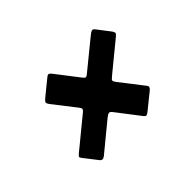

<svg xmlns="http://www.w3.org/2000/svg" viewBox="-74 -694 682 682"><g transform="rotate(-45 267.0 -352.5)"><path d="M302 -433 407.5 -519Q416 -526 421.5 -527.8Q427 -529.5 433 -522L469.5 -474.5Q474.5 -467.5 474.8 -463.2Q475 -459 466.5 -452L358.5 -363.5Q347.5 -355 347 -350.8Q346.5 -346.5 353 -338L422 -249Q428 -241.5 416 -231.5L356.5 -183.5Q348 -177 344.5 -177.2Q341 -177.5 335.5 -184L271 -268Q264 -277.5 259 -278Q254 -278.5 243 -270L136.5 -182.5Q123.5 -172 115.5 -182.5L75 -234.5Q70.5 -240.5 72.2 -243.5Q74 -246.5 81 -252.5L192 -343.5Q200.5 -350 200.8 -354.5Q201 -359 195.5 -366L130 -450Q124 -458 124.5 -462.8Q125 -467.5 135 -475.5L191.5 -521.5Q200 -528.5 204 -527Q208 -525.5 213.5 -518.5L279.5 -433Q285 -425.5 289.2 -425.5Q293.5 -425.5 302 -433Z"/></g></svg>

Font: Besley* Condensed Heavy
Style: Italic
Weight: 800
Width: 3
Italic angle: -13°
Designer: Owen Earl
Foundry: indestructible type*
Version: Version 3.000; ttfautohint (v1.8.3)